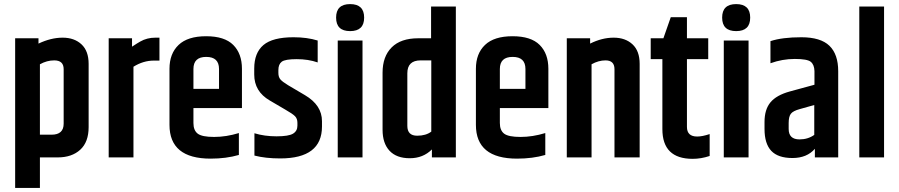

<svg xmlns="http://www.w3.org/2000/svg" viewBox="-20 -769 4393 938"><path d="M291 -431Q291 -474 245 -474Q209 -474 175 -455V-111H232Q291 -111 291 -165ZM168 -556Q229 -585 286 -585Q343 -585 378 -552.5Q413 -520 413 -457V-148Q413 -75 372 -37.5Q331 0 262 0H175V149H54V-582H168Z M739 -585H759V-473H732Q680 -473 632 -443V0H511V-582H625V-541Q654 -560 665 -566Q698 -585 739 -585Z M808 -159V-433Q808 -507 852.5 -549.5Q897 -592 987 -592Q1077 -592 1119.5 -549.5Q1162 -507 1162 -433V-241H925V-168Q925 -132 946 -116Q967 -100 1026 -100Q1085 -100 1147 -119V-12Q1085 6 1009 6Q808 6 808 -159ZM925 -335H1050V-432Q1050 -491 987.5 -491Q925 -491 925 -432Z M1222 -434Q1222 -511 1267 -549Q1312 -587 1414 -587Q1480 -587 1532 -571V-464Q1486 -480 1429.5 -480Q1373 -480 1356.5 -467.5Q1340 -455 1340 -427V-413Q1340 -393 1349.5 -381.5Q1359 -370 1387 -353L1470 -304Q1553 -255 1553 -177V-151Q1553 5 1349 5Q1277 5 1223 -9V-118Q1272 -103 1331 -103Q1390 -103 1411.5 -116Q1433 -129 1433 -155V-169Q1433 -189 1421.5 -201Q1410 -213 1373 -234L1298 -278Q1222 -322 1222 -405Z M1690.5 -617Q1622 -617 1622 -683Q1622 -749 1690.5 -749Q1759 -749 1759 -683Q1759 -617 1690.5 -617ZM1630 -571H1751V0H1630Z M2087 -474H2035Q1970 -474 1970 -411V-154Q1970 -106 2018 -106Q2061 -106 2087 -126ZM2086 -737H2207V0H2090V-39Q2047 4 1982 4Q1917 4 1883 -32.5Q1849 -69 1849 -135V-414Q1849 -493 1893.5 -537.5Q1938 -582 2023 -582H2086Z M2305 -159V-433Q2305 -507 2349.5 -549.5Q2394 -592 2484 -592Q2574 -592 2616.5 -549.5Q2659 -507 2659 -433V-241H2422V-168Q2422 -132 2443 -116Q2464 -100 2523 -100Q2582 -100 2644 -119V-12Q2582 6 2506 6Q2305 6 2305 -159ZM2422 -335H2547V-432Q2547 -491 2484.5 -491Q2422 -491 2422 -432Z M2863 -556Q2921 -585 2978 -585Q3035 -585 3070 -552.5Q3105 -520 3105 -457V0H2982V-431Q2982 -474 2938 -474Q2904 -474 2870 -455V0H2749V-582H2863Z M3336 -685V-582H3440V-480H3336V-149Q3336 -102 3386 -102Q3411 -102 3447 -114V-7Q3405 7 3364 7Q3216 7 3216 -138V-480H3159V-582H3221L3257 -685Z M3576.5 -617Q3508 -617 3508 -683Q3508 -749 3576.5 -749Q3645 -749 3645 -683Q3645 -617 3576.5 -617ZM3516 -571H3637V0H3516Z M3833 -168V-139Q3833 -88 3886 -88Q3927 -88 3958 -110V-256L3887 -236Q3854 -227 3843.5 -213Q3833 -199 3833 -168ZM3744 -568Q3801 -587 3895 -587Q3989 -587 4032 -545.5Q4075 -504 4075 -421V0H3961V-42Q3922 3 3851.5 3Q3781 3 3748 -32Q3715 -67 3715 -139V-173Q3715 -234 3744 -269Q3773 -304 3838 -322L3959 -355V-422Q3958 -453 3941 -467Q3924 -481 3863 -481Q3802 -481 3744 -460Z M4178 -737H4299V0H4178Z"/></svg>

Font: Khand SemiBold
Style: Regular
Weight: 600
Designer: Devanagari: Sanchit Sawaria, Jyotish Sonowal; Latin: Satya Rajpurohit
Foundry: Indian Type Foundry
Version: Version 1.101;PS 1.0;hotconv 1.0.78;makeotf.lib2.5.61930; tt